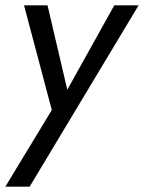

<svg xmlns="http://www.w3.org/2000/svg" viewBox="-38 -480 539 719"><path d="M481 -460H390L214 -144L140 -460H52L156 -68L-18 219H73Z"/></svg>

Font: Jost
Style: Italic
Weight: 400
Italic angle: -5°
Version: Version 3.710